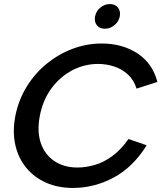

<svg xmlns="http://www.w3.org/2000/svg" viewBox="-20 -922 803 949"><path d="M56 -350Q72 -429 112.5 -494.5Q153 -560 211.5 -607.5Q270 -655 339.5 -681Q409 -707 482 -707Q585 -707 659.5 -658Q734 -609 758 -517L655 -484Q641 -528 611 -555Q581 -582 542.5 -594Q504 -606 465 -606Q397 -606 337 -574.5Q277 -543 234.5 -485.5Q192 -428 177 -350Q162 -273 181.5 -215.5Q201 -158 248.5 -126Q296 -94 363 -94Q403 -94 447.5 -106.5Q492 -119 535 -150.5Q578 -182 615 -235L705 -204Q638 -96 542 -44.5Q446 7 340 7Q267 7 208 -19Q149 -45 109.5 -93Q70 -141 55.5 -206.5Q41 -272 56 -350ZM499 -780Q472 -780 458.5 -797.5Q445 -815 450 -841Q455 -867 476 -884.5Q497 -902 523 -902Q549 -902 563 -884.5Q577 -867 572 -841Q567 -815 545.5 -797.5Q524 -780 499 -780Z"/></svg>

Font: Albert Sans SemiBold
Style: Italic
Weight: 600
Italic angle: -11.25°
Designer: Andreas Rasmussen
Foundry: a.Foundry
Version: Version 1.025